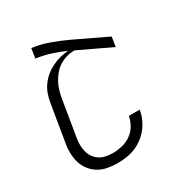

<svg xmlns="http://www.w3.org/2000/svg" viewBox="-173 -863 946 998"><g transform="rotate(-30 300.0 -363.5)"><path d="M247 8Q217 8 187.5 2.5Q158 -3 134 -17.5Q110 -32 92.5 -54.5Q75 -77 67 -104.5Q59 -132 58.5 -162Q58 -192 64 -223L100 -441Q104 -465 112.5 -489Q121 -513 136.5 -534.5Q152 -556 172 -572.5Q192 -589 215.5 -600.5Q239 -612 264 -618.5Q289 -625 314 -627Q274 -645 232.5 -658Q191 -671 147 -677L156 -735Q209 -728 258.5 -710Q308 -692 355 -670L548 -578L539 -520L345 -612H339Q317 -612 295 -605.5Q273 -599 253 -586.5Q233 -574 217.5 -555.5Q202 -537 191 -517Q180 -497 173.5 -475Q167 -453 163 -431L127 -213Q123 -192 123.5 -171Q124 -150 129 -130.5Q134 -111 145.5 -95Q157 -79 173.5 -68.5Q190 -58 210.5 -54Q231 -50 252 -50Q279 -50 307 -56.5Q335 -63 359.5 -80Q384 -97 399 -122.5Q414 -148 419 -176H484Q480 -150 469 -124.5Q458 -99 440.5 -76.5Q423 -54 400 -37Q377 -20 352 -10Q327 0 300 4Q273 8 247 8Z"/></g></svg>

Font: Iosevka Light Extended Oblique
Style: Regular
Weight: 300
Width: 7
Italic angle: -9°
Monospace: yes
Designer: Belleve Invis
Foundry: Belleve Invis
Version: Version 32.5.0; ttfautohint (v1.8.4)